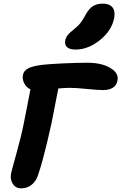

<svg xmlns="http://www.w3.org/2000/svg" viewBox="-20 -1014 666 1053"><path d="M394 -742.2Q361.8 -742.2 347.7 -755.6Q333.5 -769 337.9 -792Q341.3 -808.6 351.3 -821.5Q361.3 -834.5 381.8 -850.1Q406.7 -869.6 421.1 -887.9Q435.5 -906.2 451.2 -936Q469.2 -968.3 491 -981.2Q512.7 -994.1 543 -994.1Q581.1 -994.1 597.2 -973.1Q613.3 -952.1 606 -914.1Q591.8 -844.7 527.3 -793.5Q462.9 -742.2 394 -742.2ZM96.2 19Q65.9 19 50 -5.9Q34.2 -30.8 41 -64Q42.5 -73.2 70.1 -172.4Q97.7 -271.5 110.8 -338.9Q118.7 -377.9 130.6 -439.9Q142.6 -502 147 -523.9Q125 -534.2 113 -556.9Q101.1 -579.6 106 -604Q110.4 -627 136.7 -640.1Q163.1 -653.3 219.2 -659.2Q250 -662.6 324.2 -666.3Q398.4 -669.9 460 -669.9Q537.6 -669.9 585.4 -641.1Q633.3 -612.3 624 -571.8Q619.6 -546.4 599.1 -533.2Q578.6 -520 545.9 -520Q518.1 -520 456.8 -526.1Q395.5 -532.2 363.8 -532.2Q335 -532.2 299.8 -528.8Q290.5 -477.5 262.2 -336.9Q218.3 -137.7 188 -51.8Q177.2 -19.5 153.1 -0.2Q128.9 19 96.2 19Z"/></svg>

Font: Shantell Sans Irregular Bouncy
Style: Bold Italic
Weight: 700
Italic angle: -11.31°
Designer: Stephen Nixon, Anya Danilova, Shantell Martin
Foundry: Arrow Type
Version: Version 1.006;[9816181b4]